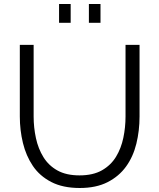

<svg xmlns="http://www.w3.org/2000/svg" viewBox="-20 -934 795 959"><path d="M378 5Q294 5 236 -25Q178 -55 144 -105.5Q110 -156 94.5 -220Q79 -284 79 -352V-710H148V-352Q148 -297 159.5 -244Q171 -191 197 -149Q223 -107 267 -82.5Q311 -58 377 -58Q445 -58 489.5 -83.5Q534 -109 559.5 -151Q585 -193 596 -245.5Q607 -298 607 -352V-710H677V-352Q677 -281 661 -216Q645 -151 609.5 -102Q574 -53 517 -24Q460 5 378 5ZM275 -820V-914H333V-820ZM424 -820V-914H482V-820Z"/></svg>

Font: Raleway Thin
Style: Regular
Weight: 400
Version: Version 4.026